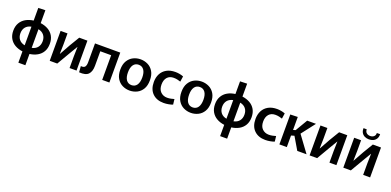

<svg xmlns="http://www.w3.org/2000/svg" viewBox="4 -1842 6386 3136"><g transform="rotate(20 3196.5 -274.0)"><path d="M292 204V8Q216 -2 158.5 -35Q101 -68 68 -124.5Q35 -181 35 -260Q35 -339 68 -395.5Q101 -452 158.5 -485Q216 -518 292 -528V-748L414 -752V-528Q489 -518 547 -485Q605 -452 637.5 -395.5Q670 -339 670 -260Q670 -181 637.5 -124.5Q605 -68 547 -35Q489 -2 414 8V204ZM159 -260Q159 -196 193 -153.5Q227 -111 292 -98V-422Q227 -409 193 -366.5Q159 -324 159 -260ZM546 -260Q546 -324 512 -366.5Q478 -409 414 -422V-98Q478 -111 512 -153.5Q546 -196 546 -260Z M763 0V-520H883V-330L879 -165H882Q936 -264 984 -348.5Q1032 -433 1087 -520H1229V0H1108V-203L1112 -367H1110Q1083 -324 1028.5 -230Q974 -136 894 0Z M1278 12 1270 -93Q1324 -87 1342.5 -113.5Q1361 -140 1361 -192V-520H1800V0H1675V-429H1486V-177Q1486 -77 1439.5 -28Q1393 21 1278 12Z M2153 11Q2085 11 2026.5 -18Q1968 -47 1931.5 -107Q1895 -167 1895 -260Q1895 -353 1931.5 -413Q1968 -473 2026.5 -502Q2085 -531 2153 -531Q2220 -531 2279 -502Q2338 -473 2374 -413Q2410 -353 2410 -260Q2410 -167 2374 -107Q2338 -47 2279 -18Q2220 11 2153 11ZM2153 -83Q2212 -83 2244.5 -129Q2277 -175 2277 -260Q2277 -345 2244.5 -391Q2212 -437 2153 -437Q2093 -437 2060.5 -391Q2028 -345 2028 -260Q2028 -175 2060.5 -129Q2093 -83 2153 -83Z M2744 11Q2623 11 2551 -59.5Q2479 -130 2479 -258Q2479 -338 2511 -399.5Q2543 -461 2605 -496Q2667 -531 2757 -531Q2790 -531 2827.5 -524.5Q2865 -518 2897 -505L2883 -410Q2860 -418 2828.5 -425Q2797 -432 2763 -432Q2691 -432 2651 -386.5Q2611 -341 2611 -261Q2611 -177 2656.5 -133Q2702 -89 2770 -89Q2806 -89 2838 -96.5Q2870 -104 2891 -110L2902 -17Q2876 -6 2831.5 2.5Q2787 11 2744 11Z M3216 11Q3148 11 3089.5 -18Q3031 -47 2994.5 -107Q2958 -167 2958 -260Q2958 -353 2994.5 -413Q3031 -473 3089.5 -502Q3148 -531 3216 -531Q3283 -531 3342 -502Q3401 -473 3437 -413Q3473 -353 3473 -260Q3473 -167 3437 -107Q3401 -47 3342 -18Q3283 11 3216 11ZM3216 -83Q3275 -83 3307.5 -129Q3340 -175 3340 -260Q3340 -345 3307.5 -391Q3275 -437 3216 -437Q3156 -437 3123.5 -391Q3091 -345 3091 -260Q3091 -175 3123.5 -129Q3156 -83 3216 -83Z M3799 204V8Q3723 -2 3665.5 -35Q3608 -68 3575 -124.5Q3542 -181 3542 -260Q3542 -339 3575 -395.5Q3608 -452 3665.5 -485Q3723 -518 3799 -528V-748L3921 -752V-528Q3996 -518 4054 -485Q4112 -452 4144.5 -395.5Q4177 -339 4177 -260Q4177 -181 4144.5 -124.5Q4112 -68 4054 -35Q3996 -2 3921 8V204ZM3666 -260Q3666 -196 3700 -153.5Q3734 -111 3799 -98V-422Q3734 -409 3700 -366.5Q3666 -324 3666 -260ZM4053 -260Q4053 -324 4019 -366.5Q3985 -409 3921 -422V-98Q3985 -111 4019 -153.5Q4053 -196 4053 -260Z M4511 11Q4390 11 4318 -59.5Q4246 -130 4246 -258Q4246 -338 4278 -399.5Q4310 -461 4372 -496Q4434 -531 4524 -531Q4557 -531 4594.5 -524.5Q4632 -518 4664 -505L4650 -410Q4627 -418 4595.5 -425Q4564 -432 4530 -432Q4458 -432 4418 -386.5Q4378 -341 4378 -261Q4378 -177 4423.5 -133Q4469 -89 4537 -89Q4573 -89 4605 -96.5Q4637 -104 4658 -110L4669 -17Q4643 -6 4598.5 2.5Q4554 11 4511 11Z M4755 -520 4884 -524V-298L4925 -310L5049 -520H5202L5019 -283L5227 0H5066L4938 -217L4884 -201V0H4755Z M5280 0V-520H5400V-330L5396 -165H5399Q5453 -264 5501 -348.5Q5549 -433 5604 -520H5746V0H5625V-203L5629 -367H5627Q5600 -324 5545.5 -230Q5491 -136 5411 0Z M5866 0V-520H5986V-330L5982 -165H5985Q6039 -264 6087 -348.5Q6135 -433 6190 -520H6332V0H6211V-203L6215 -367H6213Q6186 -324 6131.5 -230Q6077 -136 5997 0ZM6100 -577Q6059 -577 6025.5 -593Q5992 -609 5973 -641Q5954 -673 5956 -720L6012 -719Q6011 -679 6036.5 -657.5Q6062 -636 6100 -636Q6138 -636 6163.5 -657.5Q6189 -679 6187 -719L6244 -720Q6246 -673 6227 -641Q6208 -609 6174.5 -593Q6141 -577 6100 -577Z"/></g></svg>

Font: Murecho Medium
Style: Regular
Weight: 500
Designer: Neil Summerour
Foundry: Positype
Version: Version 1.010; ttfautohint (v1.8.3)